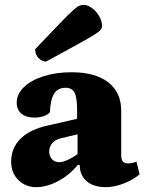

<svg xmlns="http://www.w3.org/2000/svg" viewBox="-20 -760 606 792"><path d="M130 12Q85 12 55.5 -17.5Q26 -47 26 -93Q26 -149 64.5 -187.5Q103 -226 176 -242L298 -270V-308Q298 -358 287.5 -378Q277 -398 250 -398Q219 -398 203.5 -374Q188 -350 186 -297Q178 -287 160.5 -281Q143 -275 122 -275Q87 -275 68 -291.5Q49 -308 49 -336Q49 -372 78.5 -400.5Q108 -429 159.5 -445.5Q211 -462 275 -462Q373 -462 426.5 -420.5Q480 -379 480 -303V-121Q480 -102 486.5 -94Q493 -86 511 -86Q520 -86 529 -88.5Q538 -91 543 -93L556 -41Q529 -18 490 -3Q451 12 417 12Q366 12 337.5 -12.5Q309 -37 309 -79H300Q267 -38 220 -13Q173 12 130 12ZM224 -91Q239 -91 260.5 -101Q282 -111 300 -125V-206L233 -190Q209 -185 196 -170Q183 -155 183 -135Q183 -116 194.5 -103.5Q206 -91 224 -91ZM170 -506Q154 -506 139.5 -520Q125 -534 125 -557Q188 -623 223.5 -660Q259 -697 277.5 -714Q296 -731 305.5 -735.5Q315 -740 324 -740Q342 -740 360 -726.5Q378 -713 389.5 -692.5Q401 -672 401 -652Q401 -645 395.5 -637.5Q390 -630 368.5 -616.5Q347 -603 300 -577Q253 -551 170 -506Z"/></svg>

Font: Petrona Black
Style: Regular
Weight: 900
Designer: Ringo R. Seeber
Foundry: Ringo R. Seeber
Version: Version 2.001; ttfautohint (v1.8.3)